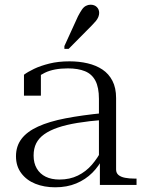

<svg xmlns="http://www.w3.org/2000/svg" viewBox="-20 -787 619 817"><path d="M421 -306V-277Q358 -272 309.5 -264Q261 -256 226 -244Q191 -232 168 -215.5Q145 -199 134 -177Q123 -155 123 -125Q123 -93 136.5 -70Q150 -47 174.5 -35Q199 -23 233 -23Q277 -23 311.5 -40Q346 -57 371 -86Q396 -115 413 -149L420 -119Q402 -81 373 -52Q344 -23 304.5 -6.5Q265 10 215 10Q168 10 130.5 -5Q93 -20 70.5 -50Q48 -80 48 -122Q48 -165 71.5 -196Q95 -227 142 -248.5Q189 -270 259 -283.5Q329 -297 421 -306ZM405 0V-105H401V-366Q401 -415 386 -443.5Q371 -472 341.5 -484Q312 -496 269 -496Q209 -496 171 -477.5Q133 -459 110 -430Q111 -442 114.5 -451.5Q118 -461 124 -468Q130 -475 138 -478.5Q146 -482 154 -482V-380H82V-469Q98 -481 125 -494Q152 -507 190 -516.5Q228 -526 276 -526Q317 -526 353 -517.5Q389 -509 416 -491Q443 -473 458.5 -443Q474 -413 474 -370V-66Q474 -51 484 -42.5Q494 -34 512 -30.5Q530 -27 553 -27H561V0ZM312 -718Q321 -735 328.5 -746Q336 -757 345.5 -762Q355 -767 365 -767Q382 -767 392 -757Q402 -747 402 -732Q402 -724 398.5 -715Q395 -706 387.5 -697Q380 -688 370 -678L272 -579H254V-591Z"/></svg>

Font: Roboto Serif 120pt Expanded Light
Style: Regular
Weight: 300
Width: 7
Designer: Greg Gazdowicz
Foundry: Commercial Type
Version: Version 1.008